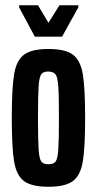

<svg xmlns="http://www.w3.org/2000/svg" viewBox="-20 -705 370 733"><path d="M25 -255Q25 -370 34 -422.5Q43 -475 72 -496.5Q101 -518 165 -518Q229 -518 258 -496.5Q287 -475 296 -422.5Q305 -370 305 -255Q305 -140 296 -87.5Q287 -35 258 -13.5Q229 8 165 8Q101 8 72 -13.5Q43 -35 34 -87.5Q25 -140 25 -255ZM205 -255Q205 -342 202.5 -376Q200 -410 192.5 -420.5Q185 -431 165 -432Q145 -432 137.5 -421.5Q130 -411 127.5 -376.5Q125 -342 125 -255Q125 -168 127.5 -133.5Q130 -99 137.5 -88.5Q145 -78 165 -78Q185 -78 192.5 -88.5Q200 -99 202.5 -133.5Q205 -168 205 -255ZM113 -565 53 -677V-685H125L165 -618L207 -685H279V-677L217 -565Z"/></svg>

Font: Saira Ultra Condensed
Style: Bold
Weight: 700
Width: 1
Designer: Hector Gatti with collaboration of the Omnibus-Type team
Foundry: Omnibus-Type
Version: Version 1.001; ttfautohint (v1.8)